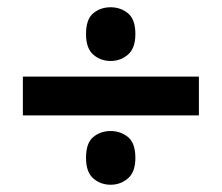

<svg xmlns="http://www.w3.org/2000/svg" viewBox="-20 -617 612 529"><path d="M217 -523Q217 -564 237 -580.5Q257 -597 285 -597Q312 -597 332.5 -580.5Q353 -564 353 -523Q353 -484 332.5 -466.5Q312 -449 285 -449Q257 -449 237 -466.5Q217 -484 217 -523ZM43 -299V-406H528V-299ZM217 -182Q217 -223 237 -239.5Q257 -256 285 -256Q312 -256 332.5 -239.5Q353 -223 353 -182Q353 -143 332.5 -125.5Q312 -108 285 -108Q257 -108 237 -125.5Q217 -143 217 -182Z"/></svg>

Font: Noto Sans Sinhala
Style: Bold
Weight: 700
Designer: Jelle Bosma - Monotype Design Team
Foundry: Monotype Imaging Inc.
Version: Version 2.006; ttfautohint (v1.8.4.7-5d5b)